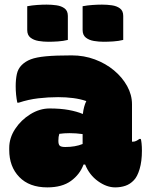

<svg xmlns="http://www.w3.org/2000/svg" viewBox="-20 -802 640 832"><path d="M552 -350V-188H556Q564 -188 571.5 -192Q579 -196 584 -200H590Q592 -195 593.5 -180.5Q595 -166 595 -149Q595 -103 585 -69.5Q575 -36 560 -21Q544 -4 523.5 3Q503 10 479 10Q442 10 404.5 -17Q367 -44 349 -89H342Q326 -46 287.5 -18Q249 10 185 10Q107 10 63.5 -35Q20 -80 20 -152V-161Q20 -204 45.5 -243Q71 -282 111.5 -307Q152 -332 195 -332Q242 -332 277.5 -325.5Q313 -319 339 -308Q343 -342 354 -364Q328 -373 297 -377Q266 -381 232 -381Q189 -381 146 -376Q103 -371 61 -357H55Q48 -391 48 -428Q48 -458 53 -481Q58 -504 74 -520Q90 -536 113.5 -545Q137 -554 178.5 -558Q220 -562 291 -562Q344 -562 391 -544.5Q438 -527 474 -497Q510 -467 531 -429Q552 -391 552 -350ZM233 -191Q233 -176 239 -170.5Q245 -165 263 -165Q306 -165 338 -178V-221Q324 -223 309.5 -224Q295 -225 282 -225Q258 -225 237 -222Q233 -210 233 -193ZM98 -775Q119 -779 141.5 -780.5Q164 -782 182 -782Q204 -782 225 -779Q246 -776 260 -765.5Q274 -755 274 -733V-629Q254 -624 231 -622.5Q208 -621 189 -621Q168 -621 147 -624.5Q126 -628 112 -639Q98 -650 98 -672ZM338 -775Q359 -779 381.5 -780.5Q404 -782 422 -782Q444 -782 465 -779Q486 -776 500 -765.5Q514 -755 514 -733V-629Q494 -624 471 -622.5Q448 -621 429 -621Q408 -621 387 -624.5Q366 -628 352 -639Q338 -650 338 -672Z"/></svg>

Font: Recursive Mn Csl St XBk
Style: Regular
Weight: 1000
Monospace: yes
Version: Version 1.079;hotconv 1.0.112;makeotfexe 2.5.65598; ttfautoh